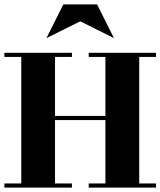

<svg xmlns="http://www.w3.org/2000/svg" viewBox="-20 -856 732 876"><path d="M0 0V-19H77.1V-596.2H0V-615.2H308.1V-596.2H231V-327.1H460.9V-596.2H384.8V-615.2H691.9V-596.2H615.2V-19H691.9V0H384.8V-19H460.9V-308.1H231V-19H308.1V0ZM191.9 -682.1 269 -835.9H422.9L500 -682.1L346.2 -758.8Z"/></svg>

Font: Hjet
Style: Regular
Weight: 400
Designer: T. Christopher White
Version: Version 1.2